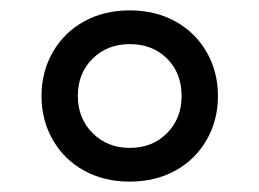

<svg xmlns="http://www.w3.org/2000/svg" viewBox="-20 -690 500 370"><path d="M60 -505Q60 -552 82 -590Q104 -628 142.5 -649Q181 -670 230 -670Q279 -670 317.5 -649Q356 -628 378 -590Q400 -552 400 -505Q400 -458 378 -420Q356 -382 317.5 -361Q279 -340 230 -340Q181 -340 142.5 -361Q104 -382 82 -420Q60 -458 60 -505ZM330 -505Q330 -549 302 -577Q274 -605 230 -605Q187 -605 158.5 -577Q130 -549 130 -505Q130 -462 158.5 -433.5Q187 -405 230 -405Q274 -405 302 -433.5Q330 -462 330 -505Z"/></svg>

Font: Work Sans
Style: Regular
Weight: 400
Designer: Wei Huang
Foundry: Wei Huang
Version: Version 1.500; ttfautohint (v1.6)